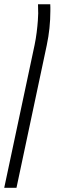

<svg xmlns="http://www.w3.org/2000/svg" viewBox="-60 -650 280 910"><path d="M-40 240.2 104 -437Q109.9 -465.3 113.8 -496.3Q117.7 -527.3 119.4 -552.2Q121.1 -577.1 121.1 -587.4Q121.1 -586.4 120.8 -596.4Q120.6 -606.4 120.4 -617.4Q120.1 -628.4 120.1 -629.9Q120.1 -629.9 120.1 -629.9H178.2Q178.7 -622.6 178.7 -614.7Q178.7 -606.9 178.7 -599.1Q178.7 -516.1 161.6 -435.5L18.1 240.2Z"/></svg>

Font: Open Sans Condensed Light
Style: Italic
Weight: 300
Width: 3
Italic angle: -12°
Designer: Monotype Design Team
Foundry: Monotype Imaging Inc.
Version: Version 3.000; ttfautohint (v1.8.4)